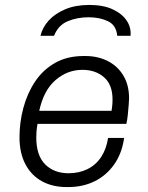

<svg xmlns="http://www.w3.org/2000/svg" viewBox="-20 -748 599 778"><path d="M250 10Q193 10 150 -13.5Q107 -37 83 -82.5Q59 -128 59 -192Q59 -253 75 -312Q91 -371 122.5 -418Q154 -465 203 -493Q252 -521 319 -521H326Q376 -521 416 -501Q456 -481 479.5 -442.5Q503 -404 503 -349Q503 -341 501.5 -323Q500 -305 498 -284Q496 -263 492 -246H132Q129 -229 128 -215.5Q127 -202 127 -191Q127 -118 163 -82Q199 -46 258 -46Q301 -46 335 -63Q369 -80 390 -112Q411 -144 418 -189H483Q474 -126 442.5 -81.5Q411 -37 363.5 -13.5Q316 10 256 10ZM139 -299H432Q435 -319 435.5 -328.5Q436 -338 436 -345Q436 -405 401.5 -435Q367 -465 314 -465Q253 -465 205 -423.5Q157 -382 139 -299ZM144 -603Q152 -637 177.5 -665Q203 -693 244.5 -710.5Q286 -728 342 -728Q398 -728 436 -710.5Q474 -693 493 -665Q512 -637 509 -603H455Q451 -646 417.5 -662Q384 -678 339 -678Q293 -678 254.5 -662Q216 -646 199 -603Z"/></svg>

Font: Chivo ExtraLight
Style: Italic
Weight: 250
Italic angle: -8.05°
Designer: Hector Gatti
Foundry: Omnibus-Type
Version: Version 2.002